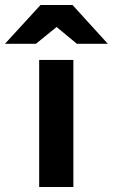

<svg xmlns="http://www.w3.org/2000/svg" viewBox="-80 -752 454 772"><path d="M77.5 0V-511H215V0ZM-60 -576 83 -732H211.5L353.5 -576H229L147.5 -643.5L64.5 -576Z"/></svg>

Font: Overpass ExtraBold
Style: Regular
Weight: 800
Designer: Delve Withrington, Dave Bailey, Thomas Jockin
Foundry: Delve Fonts LLC
Version: Version 4.000; ttfautohint (v1.8.3)